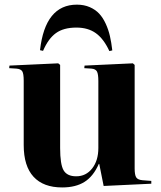

<svg xmlns="http://www.w3.org/2000/svg" viewBox="-20 -800 699 834"><path d="M314 -779.8Q345.2 -779.8 369.9 -769Q394.5 -758.3 410.9 -740.7Q427.2 -723.1 439.2 -697Q451.2 -670.9 457.5 -643.1Q463.9 -615.2 467.8 -581.1L455.1 -578.1Q430.2 -631.8 396.2 -656Q362.3 -680.2 312 -680.2Q255.9 -680.2 222.7 -656Q189.5 -631.8 167 -579.1L153.8 -582Q176.3 -779.8 314 -779.8ZM250 14.2Q168.5 14.2 125.7 -32.2Q83 -78.6 83 -169.9V-449.2Q83 -480 76.7 -490.2Q70.3 -500.5 50.8 -502L20 -503.9L21 -515.1L232.9 -524.9L241.2 -518.1V-157.2Q241.2 -85.9 256.3 -60.1Q271.5 -34.2 311 -34.2Q353.5 -34.2 380.4 -68.4Q407.2 -102.5 407.2 -157.2V-448.2Q407.2 -477.5 401.4 -489Q395.5 -500.5 377 -502L346.2 -503.9L347.2 -515.1L557.1 -524.9L564.9 -518.1V-67.9Q564.9 -40.5 571.5 -29.8Q578.1 -19 599.1 -17.1L637.2 -14.2V-2L430.2 7.8L411.1 -87.9H409.2Q385.3 -33.7 346.9 -9.8Q308.6 14.2 250 14.2Z"/></svg>

Font: Display Regular
Style: Bold
Weight: 700
Designer: Latin by Veronika Burian and Jose Scaglione. Greek by Irene Vlachou. Cyrillic by Vera Evstafieva.
Foundry: TypeTogether
Version: Version 3.002